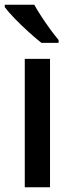

<svg xmlns="http://www.w3.org/2000/svg" viewBox="-22 -786 312 806"><path d="M188 0H82V-539H188ZM122 -766Q134 -744 152 -716.5Q170 -689 189 -663Q208 -637 224 -618V-606H152Q129 -624 98 -652Q67 -680 39.5 -708.5Q12 -737 -2 -756V-766Z"/></svg>

Font: Noto Sans Lao Medium
Style: Regular
Weight: 500
Designer: Monotype Design Team
Foundry: Monotype Imaging Inc.
Version: Version 2.003; ttfautohint (v1.8.4.7-5d5b)